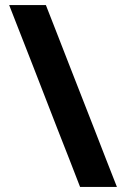

<svg xmlns="http://www.w3.org/2000/svg" viewBox="-20 -733 494 753"><path d="M294 0Q272.5 -55.5 252.2 -107.8Q232 -160 205 -228L109.5 -474Q90.5 -522.5 75 -562.2Q59.5 -602 45.2 -638.2Q31 -674.5 16 -713H160Q182.5 -655.5 203.8 -601Q225 -546.5 252.5 -476L349.5 -228Q376 -160 396.2 -107.8Q416.5 -55.5 438.5 0Z"/></svg>

Font: Commissioner Thin
Style: Bold
Weight: 700
Version: Version 1.001;gftools[0.9.23]